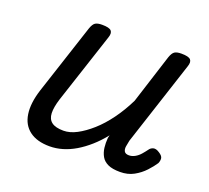

<svg xmlns="http://www.w3.org/2000/svg" viewBox="-97 -635 840 771"><g transform="rotate(20 323.0 -249.5)"><path d="M184 16Q130 16 98 -8Q66 -32 59.5 -76.5Q53 -121 72 -181L171 -483Q178 -503 187.5 -509Q197 -515 216 -515Q247 -515 255.5 -505.5Q264 -496 257 -476L158 -175Q146 -137 147 -112Q148 -87 164.5 -74.5Q181 -62 215 -62Q242 -62 271.5 -77.5Q301 -93 332 -120.5Q363 -148 391.5 -187Q420 -226 443 -273L510 -483Q517 -503 526.5 -509Q536 -515 555 -515Q586 -515 594.5 -505.5Q603 -496 596 -476L478 -115Q475 -102 473 -89Q471 -76 476 -67.5Q481 -59 496 -59Q509 -59 521.5 -66Q534 -73 544 -84.5Q554 -96 562 -107Q568 -116 579 -119Q590 -122 605 -112Q621 -102 622 -91.5Q623 -81 618 -70Q607 -53 588 -32.5Q569 -12 543.5 2Q518 16 485 16Q452 16 433 7Q414 -2 405 -18Q396 -34 393.5 -54Q391 -74 393 -96L396 -108Q372 -78 346 -55Q320 -32 293 -16Q266 0 238.5 8Q211 16 184 16Z"/></g></svg>

Font: Playwrite DK Uloopet
Style: Regular
Weight: 400
Designer: Veronika Burian, José Scaglione
Foundry: TypeTogether
Version: Version 1.002